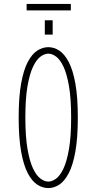

<svg xmlns="http://www.w3.org/2000/svg" viewBox="-20 -946 490 977"><path d="M226 11Q197 11 170 -6.2Q143 -23.5 121.5 -64.2Q100 -105 87.5 -174.5Q75 -244 75 -348Q75 -452 87.5 -521.2Q100 -590.5 121.5 -631Q143 -671.5 170 -688.8Q197 -706 226 -706Q254.5 -706 281.2 -688.8Q308 -671.5 329.5 -631Q351 -590.5 363.5 -521.2Q376 -452 376 -348Q376 -244 363.5 -174.5Q351 -105 329.5 -64.2Q308 -23.5 281.2 -6.2Q254.5 11 226 11ZM226 -22Q245 -22 265.2 -36.8Q285.5 -51.5 302.8 -87.8Q320 -124 331 -187.5Q342 -251 342 -348Q342 -445 331 -508Q320 -571 302.8 -607.2Q285.5 -643.5 265.2 -658.2Q245 -673 226 -673Q207 -673 186.5 -658.2Q166 -643.5 148.5 -607.2Q131 -571 120 -508Q109 -445 109 -348Q109 -251 120 -187.5Q131 -124 148.5 -87.8Q166 -51.5 186.5 -36.8Q207 -22 226 -22ZM208 -843H248V-770H208ZM115.5 -893V-926H340.5V-893Z"/></svg>

Font: Trispace Condensed Thin
Style: Regular
Weight: 100
Width: 3
Designer: Tyler Finck
Foundry: Etcetera Type Company
Version: Version 1.210; ttfautohint (v1.8.3)